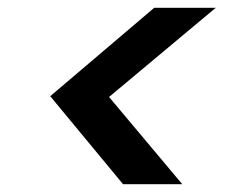

<svg xmlns="http://www.w3.org/2000/svg" viewBox="-20 -597 611 493"><path d="M534 -577 260 -348 448 -124H296L109 -350L376 -577Z"/></svg>

Font: DM Sans 11pt SemiBold
Style: Italic
Weight: 600
Italic angle: -10°
Version: Version 4.004;gftools[0.9.30]